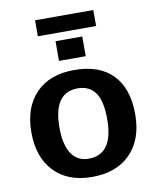

<svg xmlns="http://www.w3.org/2000/svg" viewBox="-91 -890 792 970"><g transform="rotate(-10 305.5 -405.0)"><path d="M571.8 -264.6Q571.8 -136.2 500.5 -63.2Q429.2 9.8 303.2 9.8Q179.7 9.8 109.4 -63.5Q39.1 -136.7 39.1 -264.6Q39.1 -392.1 109.4 -465.1Q179.7 -538.1 306.2 -538.1Q435.5 -538.1 503.7 -467.5Q571.8 -397 571.8 -264.6ZM428.2 -264.6Q428.2 -358.9 397.5 -401.4Q366.7 -443.8 308.1 -443.8Q183.1 -443.8 183.1 -264.6Q183.1 -176.3 213.6 -130.1Q244.1 -84 301.8 -84Q428.2 -84 428.2 -264.6ZM239.3 -596.7V-697.8H376.5V-596.7ZM155.8 -819.8H454.6V-737.8H155.8Z"/></g></svg>

Font: Arial
Style: Bold
Weight: 700
Designer: Steve Matteson
Foundry: Ascender Corporation
Version: Version 2.00.3